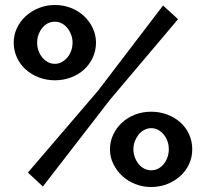

<svg xmlns="http://www.w3.org/2000/svg" viewBox="-20 -740 826 770"><path d="M200 -418Q166 -418 136 -429.5Q106 -441 83.5 -461Q61 -481 48 -509Q35 -537 35 -569Q35 -600 48 -627.5Q61 -655 83.5 -675.5Q106 -696 136 -708Q166 -720 200 -720Q235 -720 265 -708Q295 -696 317 -675.5Q339 -655 352 -627.5Q365 -600 365 -569Q365 -537 352 -509Q339 -481 317 -461Q295 -441 265 -429.5Q235 -418 200 -418ZM200 -484Q215 -484 227.5 -491Q240 -498 250 -509.5Q260 -521 265.5 -536.5Q271 -552 271 -569Q271 -586 265 -601.5Q259 -617 249.5 -628.5Q240 -640 227 -646.5Q214 -653 200 -653Q185 -653 172 -646.5Q159 -640 149.5 -628Q140 -616 134.5 -601Q129 -586 129 -569Q129 -551 134.5 -536Q140 -521 150 -509Q160 -497 173 -490.5Q186 -484 200 -484ZM586 10Q552 10 522 -2Q492 -14 470 -34.5Q448 -55 434.5 -82.5Q421 -110 421 -141Q421 -173 434.5 -201Q448 -229 470 -249Q492 -269 522 -280.5Q552 -292 586 -292Q621 -292 651 -280.5Q681 -269 703.5 -249Q726 -229 738.5 -201Q751 -173 751 -141Q751 -110 738.5 -82.5Q726 -55 703.5 -34.5Q681 -14 651 -2Q621 10 586 10ZM586 -57Q601 -57 614 -63.5Q627 -70 636.5 -82Q646 -94 651.5 -109Q657 -124 657 -142Q657 -159 651.5 -174Q646 -189 636 -201Q626 -213 613.5 -219.5Q601 -226 586 -226Q572 -226 558.5 -219Q545 -212 536 -200.5Q527 -189 521 -174Q515 -159 515 -141Q515 -124 521 -108.5Q527 -93 536.5 -81.5Q546 -70 559 -63.5Q572 -57 586 -57ZM92 -48 373 -376 634 -718 694 -663 421 -340 152 8Z"/></svg>

Font: Rising Sun
Style: Bold
Weight: 700
Designer: Matt McInerney, Pablo Impallari, Rodrigo Fuenzalida (Raleway font), Stephen Hutchings (Greek), Cristiano Sobral (main ch
Foundry: The Rising Sun Project Authors
Version: Version 4.327; ttfautohint (v1.8.4.7-5d5b-dirty)